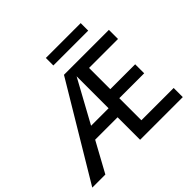

<svg xmlns="http://www.w3.org/2000/svg" viewBox="-195 -1043 1266 1266"><g transform="rotate(-45 437.5 -410.5)"><path d="M-7 0 387 -658H475L115 0ZM191 -210 237 -294H489V-210ZM489 -291V-375H768V-291ZM439 0V-658H806V-573H536V-85H837V0ZM381 -751V-821H706V-751Z"/></g></svg>

Font: Ysabeau Infant SemiBold
Style: Regular
Weight: 600
Designer: Christian Thalmann (Catharsis Fonts)
Version: Version 2.002; featfreeze: ss01,ss02,lnum